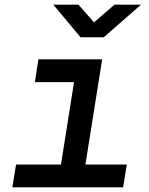

<svg xmlns="http://www.w3.org/2000/svg" viewBox="-20 -805 640 825"><path d="M326 -645H426L586 -785H472L384 -709L317 -785H209ZM33 0H509L525 -98H347L419 -550H145L130 -452H298L242 -98H49Z"/></svg>

Font: JetBrains Mono SemiBold
Style: Italic
Weight: 472
Italic angle: -9°
Monospace: yes
Designer: Philipp Nurullin, Konstantin Bulenkov
Foundry: JetBrains
Version: Version 2.305